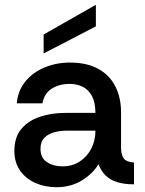

<svg xmlns="http://www.w3.org/2000/svg" viewBox="-20 -769 603 801"><path d="M216 12Q168 12 128 -5.5Q88 -23 64 -57Q40 -91 40 -139Q40 -196 68.5 -230.5Q97 -265 145.5 -281.5Q194 -298 252 -298H378Q378 -341 364 -367.5Q350 -394 326 -406.5Q302 -419 270 -419Q228 -419 196.5 -399.5Q165 -380 157 -338H50Q55 -392 86.5 -430Q118 -468 167 -488Q216 -508 271 -508Q343 -508 390.5 -481.5Q438 -455 461.5 -408Q485 -361 485 -301V-149Q486 -120 497.5 -106.5Q509 -93 539 -91V0Q499 0 469.5 -9Q440 -18 421 -36.5Q402 -55 391 -84Q367 -44 321 -16Q275 12 216 12ZM241 -75Q282 -75 313 -95.5Q344 -116 361 -149.5Q378 -183 378 -222V-224H260Q231 -224 205.5 -217Q180 -210 164.5 -193.5Q149 -177 149 -148Q149 -110 176 -92.5Q203 -75 241 -75ZM162 -546V-625L380 -749V-659Z"/></svg>

Font: Rethink Sans Medium
Style: Regular
Weight: 500
Designer: The Rethink Sans project authors (Hans Thiessen). DM Sans designed by Colophon Foundry.
Foundry: Rethink Communications LLC
Version: Version 1.001